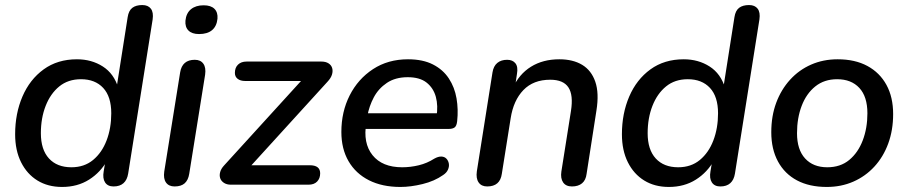

<svg xmlns="http://www.w3.org/2000/svg" viewBox="-20 -732 3601 761"><path d="M226 9Q170 9 128.5 -16.5Q87 -42 63.5 -89Q40 -136 40 -200Q40 -282 69 -349.5Q98 -417 153 -457Q208 -497 285 -497Q343 -497 387.5 -468.5Q432 -440 449 -383L442 -384L486 -664Q490 -690 504.5 -701Q519 -712 544 -712Q567 -712 578 -697.5Q589 -683 585 -655L488 -44Q484 -19 469.5 -6Q455 7 430 7Q407 7 396.5 -9Q386 -25 391 -53L402 -119L406 -98Q379 -49 333 -20Q287 9 226 9ZM263 -69Q314 -69 349 -98Q384 -127 402.5 -175.5Q421 -224 421 -283Q421 -349 389 -383.5Q357 -418 301 -418Q250 -418 215 -389.5Q180 -361 161 -312.5Q142 -264 142 -204Q142 -139 174 -104Q206 -69 263 -69Z M672 7Q649 7 638 -8.5Q627 -24 631 -52L694 -445Q698 -470 712.5 -482.5Q727 -495 752 -495Q775 -495 786 -479.5Q797 -464 793 -436L730 -43Q726 -18 712 -5.5Q698 7 672 7ZM769 -597Q741 -597 727 -611Q713 -625 715 -650Q718 -680 737 -695.5Q756 -711 787 -711Q816 -711 830 -697Q844 -683 842 -658Q839 -628 820.5 -612.5Q802 -597 769 -597Z M895 0Q879 0 868 -7Q857 -14 853 -25Q849 -36 852.5 -49.5Q856 -63 868 -76L1195 -435L1198 -411H952Q933 -411 922 -419.5Q911 -428 911 -443Q911 -464 923.5 -476Q936 -488 957 -488H1254Q1271 -488 1282 -481Q1293 -474 1296.5 -462.5Q1300 -451 1296 -437Q1292 -423 1278 -408L952 -50L948 -77H1208Q1249 -77 1249 -45Q1249 -25 1237 -12.5Q1225 0 1203 0Z M1567 9Q1495 9 1442.5 -17.5Q1390 -44 1361.5 -93Q1333 -142 1333 -209Q1333 -289 1366 -354Q1399 -419 1458.5 -458Q1518 -497 1597 -497Q1656 -497 1696 -476.5Q1736 -456 1759 -421Q1782 -386 1789.5 -342Q1797 -298 1792 -252Q1790 -233 1782 -227Q1774 -221 1759 -221H1413L1421 -283H1728L1710 -269Q1717 -313 1707.5 -348Q1698 -383 1671 -404.5Q1644 -426 1596 -426Q1547 -426 1513.5 -403.5Q1480 -381 1461.5 -346Q1443 -311 1436 -272L1432 -245Q1418 -165 1456.5 -117Q1495 -69 1574 -69Q1607 -69 1640 -77Q1673 -85 1701 -103Q1717 -112 1729.5 -111.5Q1742 -111 1749.5 -103Q1757 -95 1759 -83.5Q1761 -72 1755.5 -59.5Q1750 -47 1736 -38Q1702 -14 1655 -2.5Q1608 9 1567 9Z M1911 7Q1888 7 1877 -9Q1866 -25 1870 -53L1932 -445Q1936 -470 1951 -482.5Q1966 -495 1990 -495Q2012 -495 2023 -481Q2034 -467 2029 -439L2018 -365L2012 -382Q2037 -438 2084.5 -467.5Q2132 -497 2197 -497Q2251 -497 2287.5 -475Q2324 -453 2339.5 -408Q2355 -363 2344 -294L2305 -43Q2302 -18 2287 -5.5Q2272 7 2247 7Q2223 7 2212 -9Q2201 -25 2205 -52L2243 -292Q2253 -355 2233 -385.5Q2213 -416 2161 -416Q2094 -416 2054.5 -375Q2015 -334 2004 -263L1969 -43Q1962 7 1911 7Z M2631 9Q2575 9 2533.5 -16.5Q2492 -42 2468.5 -89Q2445 -136 2445 -200Q2445 -282 2474 -349.5Q2503 -417 2558 -457Q2613 -497 2690 -497Q2748 -497 2792.5 -468.5Q2837 -440 2854 -383L2847 -384L2891 -664Q2895 -690 2909.5 -701Q2924 -712 2949 -712Q2972 -712 2983 -697.5Q2994 -683 2990 -655L2893 -44Q2889 -19 2874.5 -6Q2860 7 2835 7Q2812 7 2801.5 -9Q2791 -25 2796 -53L2807 -119L2811 -98Q2784 -49 2738 -20Q2692 9 2631 9ZM2668 -69Q2719 -69 2754 -98Q2789 -127 2807.5 -175.5Q2826 -224 2826 -283Q2826 -349 2794 -383.5Q2762 -418 2706 -418Q2655 -418 2620 -389.5Q2585 -361 2566 -312.5Q2547 -264 2547 -204Q2547 -139 2579 -104Q2611 -69 2668 -69Z M3257 9Q3188 9 3139 -17Q3090 -43 3063.5 -92Q3037 -141 3037 -208Q3037 -272 3056.5 -324.5Q3076 -377 3111.5 -416Q3147 -455 3195 -476Q3243 -497 3300 -497Q3369 -497 3418 -470.5Q3467 -444 3493.5 -395.5Q3520 -347 3520 -280Q3520 -216 3500.5 -163Q3481 -110 3445.5 -71.5Q3410 -33 3362 -12Q3314 9 3257 9ZM3259 -69Q3311 -69 3346 -98Q3381 -127 3399.5 -175.5Q3418 -224 3418 -283Q3418 -349 3386 -383.5Q3354 -418 3298 -418Q3247 -418 3211.5 -389.5Q3176 -361 3157.5 -312.5Q3139 -264 3139 -204Q3139 -139 3171 -104Q3203 -69 3259 -69Z"/></svg>

Font: Nunito ExtraLight SemiBold
Style: Italic
Weight: 600
Italic angle: -9°
Version: Version 3.602